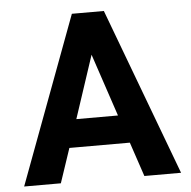

<svg xmlns="http://www.w3.org/2000/svg" viewBox="-51 -762 809 813"><g transform="rotate(-5 353.0 -355.5)"><path d="M19 0H175L224 -146H481L530 0H686L420 -711H284ZM264 -265 352 -531 441 -265Z"/></g></svg>

Font: Asimov Pro
Style: Bd
Weight: 700
Designer: Google
Version: Version 2.000980; 2014